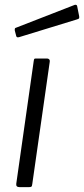

<svg xmlns="http://www.w3.org/2000/svg" viewBox="-20 -771 346 791"><path d="M113 -13Q112 -4 109.5 -2Q107 0 98 0H61Q53 0 49.5 -3.5Q46 -7 47 -14L119 -520Q120 -527 121.5 -528.5Q123 -530 129 -530H174Q179 -530 182.5 -526.5Q186 -523 185 -517ZM298 -745 306 -705Q307 -700 306 -696.5Q305 -693 297 -691L59 -618Q53 -616 49.5 -618.5Q46 -621 46 -626L41 -645Q40 -655 44 -656L288 -751Q291 -752 294.5 -750.5Q298 -749 298 -745Z"/></svg>

Font: Libre Franklin Thin Light
Style: Italic
Weight: 300
Italic angle: -8°
Version: Version 3.000